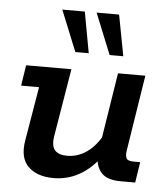

<svg xmlns="http://www.w3.org/2000/svg" viewBox="-48 -661 626 714"><g transform="rotate(5 265.0 -303.5)"><path d="M178 10Q116 10 83 -22.5Q50 -55 61 -120L95 -322H28L40 -399H209L167 -146Q161 -109 175 -93Q189 -77 221 -77Q260 -77 294 -100.5Q328 -124 353 -171L341 -134L383 -399H485L441 -120Q437 -98 442 -87.5Q447 -77 469 -77H494L482 0H427Q372 0 351 -29Q330 -58 336 -103L338 -119L354 -90Q320 -41 275 -15.5Q230 10 178 10ZM346 -464 284 -617H368L397 -464ZM218 -464 156 -617H240L268 -464Z"/></g></svg>

Font: Rokkitt SemiBold
Style: Italic
Weight: 600
Italic angle: -9°
Designer: Vernon Adams
Foundry: Vernon Adams
Version: Version 3.103